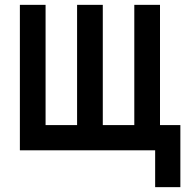

<svg xmlns="http://www.w3.org/2000/svg" viewBox="-20 -620 790 792"><path d="M620 0H62V-600H168V-104H298V-600H404V-104H534V-600H640V-104H724V152H620Z"/></svg>

Font: Martian Mono sWd Rg
Style: Regular
Weight: 400
Width: 6
Monospace: yes
Designer: Roman Shamin
Foundry: Evil Martians
Version: Version 1.000